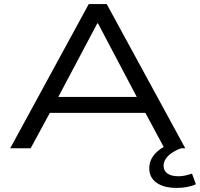

<svg xmlns="http://www.w3.org/2000/svg" viewBox="-20 -725 978 939"><path d="M30 0 414 -705H502L886 0H784L676 -201L726 -173H188L239 -201L130 0ZM456 -611 254 -230 221 -251H693L660 -230L459 -611ZM844 194Q781 194 745.5 168.5Q710 143 710 98Q710 56 741.5 23.5Q773 -9 836 -32L866 0Q839 10 819.5 23.5Q800 37 790 53Q780 69 780 86Q780 110 799 123.5Q818 137 853 137Q869 137 885.5 133.5Q902 130 919 124L938 176Q919 185 895 189.5Q871 194 844 194Z"/></svg>

Font: Nunito Sans 10pt Expanded
Style: Regular
Weight: 400
Width: 7
Designer: Vernon Adams
Foundry: Vernon Adams
Version: Version 3.101;gftools[0.9.27]